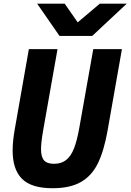

<svg xmlns="http://www.w3.org/2000/svg" viewBox="-20 -986 692 1018"><path d="M47 -187.5Q47 -237.5 58.5 -302L133 -725.5H285L209.5 -298.5Q197.5 -230.5 197.5 -195.5Q197.5 -154 213.5 -135.8Q229.5 -117.5 266 -117.5Q305 -117.5 330.5 -137.5Q356 -157.5 372.2 -198.8Q388.5 -240 400.5 -308.5L474.5 -725.5H626.5L550 -291.5Q531 -185.5 499 -120Q467 -54.5 409.5 -21.2Q352 12 258.5 12Q146.5 12 96.8 -37.8Q47 -87.5 47 -187.5ZM177 -966.5H323L392 -867.5L509 -966.5H652L469 -795.5H295.5Z"/></svg>

Font: JuliaMono ExtraBoldItalic
Style: Regular
Weight: 800
Italic angle: -9°
Monospace: yes
Designer: cormullion
Foundry: corm
Version: Version 0.049; ttfautohint (v1.8.4)